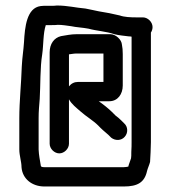

<svg xmlns="http://www.w3.org/2000/svg" viewBox="-20 -666 622 696"><path d="M128 -65C127 -72 126 -78 125 -83L123 -95C122 -103 120 -115 120 -124V-238C120 -264 122 -281 124 -308C127 -355 125 -421 133 -469C138 -504 136 -545 146 -575H168C175 -575 183 -575 190 -576C206 -576 223 -573 238 -571C256 -567 281 -566 301 -562C330 -554 366 -552 395 -542C409 -538 433 -536 448 -534C451 -534 454 -534 457 -533V-151C457 -142 457 -130 456 -115C456 -104 456 -96 455 -92C452 -82 447 -71 445 -62C441 -61 433 -60 429 -60H141C138 -60 135 -60 132 -61C131 -61 128 -63 128 -65ZM498 -603H474C454 -603 430 -604 414 -610C390 -616 363 -621 338 -625C321 -628 308 -632 290 -635C254 -638 225 -646 186 -646C180 -645 174 -645 168 -645H149C142 -645 134 -645 127 -644C77 -637 70 -569 67 -513C65 -482 61 -462 59 -426C57 -362 50 -299 50 -237V-124C50 -102 58 -80 58 -60C61 -18 96 10 141 10H429C479 10 504 -5 513 -46C515 -55 522 -70 524 -79C525 -92 527 -135 527 -151V-548C531 -554 533 -561 533 -568C533 -586 516 -603 498 -603ZM230 -145V-306C240 -288 256 -276 272 -262C292 -244 318 -229 336 -211C346 -200 360 -188 373 -177L383 -167C398 -155 420 -156 432 -170C445 -184 444 -207 430 -219L420 -229C413 -236 406 -242 399 -247L386 -260C374 -272 354 -288 338 -299H376C407 -299 425 -325 425 -356V-470C425 -485 424 -493 422 -504C421 -522 400 -542 380 -542H257C238 -542 219 -538 201 -535C176 -529 160 -507 160 -476V-145C160 -127 177 -110 195 -110C213 -110 230 -127 230 -145ZM257 -472H355V-369H263C250 -369 239 -364 230 -353V-469C239 -470 248 -472 257 -472Z"/></svg>

Font: Electronic
Style: Bd
Weight: 700
Version: Version 1.011